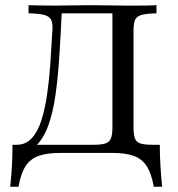

<svg xmlns="http://www.w3.org/2000/svg" viewBox="-20 -591 688 742"><path d="M19.4 130.6Q24.2 87.9 26.2 47.6Q28.2 7.3 28.2 -31.5H341.1Q370.2 -31.5 386.3 -36.3Q402.4 -41.1 408.5 -55.6Q414.5 -70.2 414.5 -100.8V-543.5L421 -539.5H209.7L218.5 -543.5Q214.5 -454 209.3 -373Q204 -291.9 194.4 -223.8Q184.7 -155.6 166.5 -105.6Q148.4 -55.6 119 -27.8Q89.5 0 44.4 0L45.2 -31.5Q79 -31.5 102.4 -56.5Q125.8 -81.5 139.9 -125.8Q154 -170.2 162.1 -226.6Q170.2 -283.1 174.6 -346Q179 -408.9 182.3 -471Q184.7 -499.2 178.2 -513.3Q171.8 -527.4 151.6 -533.1Q131.5 -538.7 90.3 -539.5V-571Q108.9 -570.2 137.9 -569.8Q166.9 -569.4 196 -569.4Q229 -569.4 261.3 -570.2Q293.5 -571 329.8 -571Q365.3 -571 394 -570.2Q422.6 -569.4 462.9 -569.4Q487.9 -569.4 511.3 -569.4Q534.7 -569.4 553.6 -569.8Q572.6 -570.2 584.7 -571V-539.5Q545.2 -538.7 526.2 -533.1Q507.3 -527.4 501.6 -513.3Q496 -499.2 496 -470.2V-100.8Q496 -71.8 501.2 -56.9Q506.5 -41.9 522.2 -36.7Q537.9 -31.5 569.4 -31.5H597.6Q597.6 8.1 600 48.4Q602.4 88.7 606.5 130.6H574.2Q565.3 79 546.8 50.8Q528.2 22.6 496.4 11.3Q464.5 0 413.7 0H212.1Q162.1 0 129.8 11.3Q97.6 22.6 79 50.8Q60.5 79 51.6 130.6Z"/></svg>

Font: Playfair 12pt
Style: Regular
Weight: 400
Designer: Claus Eggers Sørensen
Foundry: Claus Eggers Sørensen
Version: Version 2.000;gftools[0.9.28]